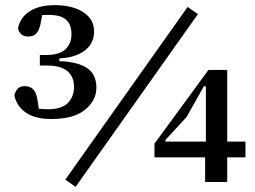

<svg xmlns="http://www.w3.org/2000/svg" viewBox="-20 -699 994 747"><path d="M179 -236Q118 -236 82 -260Q46 -284 36 -327Q39 -343 48.5 -353.5Q58 -364 76 -364Q95 -364 107.5 -353Q120 -342 125 -315L131 -276Q139 -275 148.5 -274.5Q158 -274 169 -274Q219 -274 243.5 -298Q268 -322 268 -362Q268 -400 242.5 -422Q217 -444 162 -444H135V-485H158Q211 -485 234.5 -507Q258 -529 258 -566Q258 -604 237 -622.5Q216 -641 170 -641Q163 -641 156 -641Q149 -641 144 -640L137 -603Q131 -578 120 -567.5Q109 -557 90 -557Q71 -557 62 -566.5Q53 -576 50 -588Q58 -631 95.5 -655Q133 -679 192 -679Q262 -679 304 -651.5Q346 -624 346 -577Q346 -529 308.5 -501.5Q271 -474 211 -472V-461Q280 -459 317.5 -435Q355 -411 355 -358Q355 -308 311 -272Q267 -236 179 -236ZM274 28 234 0 710 -672 750 -644ZM624 -148H781V-363H773L706 -244L624 -155ZM778 9V-87H581V-140L791 -427H864V-148H935V-87H864V9Z"/></svg>

Font: Source Serif 4 Caption
Style: Regular
Weight: 400
Designer: Frank Grießhammer
Foundry: Adobe Systems Incorporated
Version: Version 4.004;hotconv 1.0.117;makeotfexe 2.5.65602